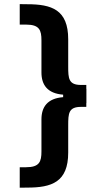

<svg xmlns="http://www.w3.org/2000/svg" viewBox="-20 -749 492 907"><path d="M388.2 -261.7V-329.1H387.7V-347.7H362.8C303.7 -347.7 302.2 -378.9 302.2 -435.1V-563.5C302.2 -703.6 223.6 -729 108.9 -729L73.2 -729.5V-632.8H103C166.5 -632.8 175.8 -606.4 175.8 -558.1V-406.7C175.8 -348.6 203.6 -307.6 278.3 -301.8V-290C203.6 -284.2 175.8 -243.2 175.8 -185.1V-33.7C175.8 14.6 166.5 41 103 41H73.2V137.7L108.9 137.2C223.6 137.2 302.2 111.8 302.2 -28.3V-156.7C302.2 -212.9 303.7 -244.1 362.8 -244.1H387.7V-261.7Z"/></svg>

Font: Faust Sans Bold
Style: Regular
Weight: 700
Designer: Andreas Faust
Version: Version 1.003;Glyphs 3.1.2 (3151)